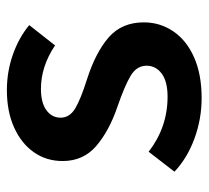

<svg xmlns="http://www.w3.org/2000/svg" viewBox="-44 -549 606 558"><g transform="rotate(-90 259.0 -270.0)"><path d="M39 -66 97 -141Q168 -86 257 -86Q301 -86 324 -103Q347 -120 347 -147Q347 -176 317.5 -193.5Q288 -211 227 -232Q157 -256 113.5 -293.5Q70 -331 70 -391Q70 -438 95.5 -474.5Q121 -511 167.5 -532Q214 -553 276 -553Q330 -553 379.5 -535.5Q429 -518 465 -488L406 -413Q345 -454 280 -454Q239 -454 217.5 -438Q196 -422 196 -397Q196 -371 222 -355Q248 -339 308 -320Q386 -295 429.5 -257Q473 -219 473 -155Q473 -108 447 -69.5Q421 -31 371.5 -9Q322 13 253 13Q192 13 135 -8Q78 -29 39 -66Z"/></g></svg>

Font: Nebula Sans Semibold
Style: Regular
Weight: 600
Designer: Paul D. Hunt for Adobe (as Source Sans)
Foundry: Nebula Entertainment & Broadcasting LLC
Version: Version 1.010